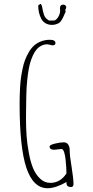

<svg xmlns="http://www.w3.org/2000/svg" viewBox="-20 -977 489 1013"><path d="M196.8 -879.9Q204.6 -863.8 219.5 -854.7Q234.4 -845.7 254.4 -845.7Q267.1 -845.7 275.9 -849.1Q286.1 -852.5 291.7 -856Q297.4 -859.4 302.7 -867.7Q308.1 -875.5 311.3 -881.8Q314.5 -888.2 318.8 -898.4Q321.8 -905.8 323.7 -909.7Q325.7 -913.6 326.7 -915.5L324.2 -922.9L327.1 -930.2Q329.6 -936.5 329.6 -938.5Q329.6 -944.3 325 -948.5Q320.3 -952.6 314.5 -952.6Q296.4 -952.6 296.4 -933.6Q296.4 -929.7 296.9 -926.8Q297.4 -923.3 297.4 -919.4Q297.4 -909.7 292.5 -897.7Q287.6 -885.7 279.5 -877.2Q271.5 -868.7 263.2 -868.7H238.3L227.5 -876.5Q216.8 -884.3 211.4 -901.1Q206.1 -918 202.1 -940.9Q199.2 -955.6 192.4 -956.5L181.6 -947.8Q181.6 -910.6 196.8 -879.9ZM119.1 -91.8Q155.3 16.1 231 16.1Q273.4 16.1 331.5 -17.1L331.1 -14.6L330.6 -12.2Q330.6 9.8 354.5 9.8Q367.7 9.8 367.7 -5.9Q367.7 -34.2 357.9 -95.2Q347.7 -154.8 347.7 -184.1Q347.7 -202.6 339.8 -214.4Q332 -226.1 316.4 -226.1Q296.9 -226.1 269.3 -219.2Q241.7 -212.4 241.7 -204.1Q241.7 -187 264.6 -187Q273.4 -187 285.2 -189Q296.9 -190.9 304.7 -190.9Q312.5 -190.9 318.4 -174.3Q324.2 -155.3 326.2 -132.8Q330.6 -90.8 330.6 -62Q298.3 -12.2 245.6 -12.2Q214.4 -12.2 191.4 -34.7Q168.5 -56.2 154.5 -89.6Q140.6 -123 131.8 -172.4Q123.5 -216.8 120.4 -258.3Q117.2 -299.8 117.2 -349.1Q117.2 -393.1 117.7 -403.8L118.7 -469.7Q119.6 -520.5 124 -558.1Q130.4 -615.7 139.6 -647Q145.5 -667.5 154.3 -686Q163.1 -704.6 172.9 -715.8Q183.6 -728.5 198.2 -735.8Q212.9 -743.2 229.5 -743.2Q232.9 -743.2 243.7 -740.7Q252.9 -737.8 257.8 -737.8Q272.5 -737.8 272.5 -750Q272.5 -767.1 242.7 -767.1Q218.8 -767.1 196.8 -758.8Q175.3 -750.5 160.2 -737.1Q145 -723.6 132.8 -703.1Q120.1 -681.2 112.3 -660.9Q104.5 -640.6 99.1 -614.3Q93.3 -585.9 90.3 -564.2Q87.4 -542.5 85.9 -514.6Q83.5 -477.1 83.5 -428.2Q83.5 -198.7 119.1 -91.8Z"/></svg>

Font: Amatica SC
Style: Regular
Weight: 400
Designer: Vernon Adams, Ben Nathan
Foundry: newtypography
Version: Version 2.001